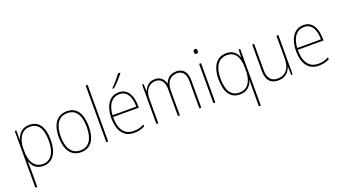

<svg xmlns="http://www.w3.org/2000/svg" viewBox="-70 -1476 4326 2420"><g transform="rotate(-20 2093.0 -266.5)"><path d="M282 -538Q375 -538 423.5 -470Q472 -402 472 -269Q472 -177 448 -115Q424 -53 380 -21.5Q336 10 274 10Q227 10 193.5 -7.5Q160 -25 140 -53Q120 -81 110 -113H108Q109 -88 109.5 -60.5Q110 -33 110 -4V232H84V-528H105L106 -403H108Q118 -437 139.5 -468Q161 -499 196.5 -518.5Q232 -538 282 -538ZM281 -513Q226 -513 188 -483.5Q150 -454 130 -400.5Q110 -347 110 -275V-246Q110 -170 130.5 -119Q151 -68 188 -41.5Q225 -15 275 -15Q327 -15 365 -42Q403 -69 424 -125Q445 -181 445 -269Q445 -390 404.5 -451.5Q364 -513 281 -513Z M981 -264Q981 -202 969 -151.5Q957 -101 932 -65Q907 -29 869 -9.5Q831 10 780 10Q730 10 692 -9Q654 -28 628.5 -64.5Q603 -101 590.5 -151.5Q578 -202 578 -265Q578 -351 602 -412Q626 -473 671.5 -505.5Q717 -538 783 -538Q855 -538 898.5 -502.5Q942 -467 961.5 -405.5Q981 -344 981 -264ZM605 -265Q605 -188 624 -132Q643 -76 682 -45.5Q721 -15 780 -15Q840 -15 878.5 -45Q917 -75 935.5 -131.5Q954 -188 954 -264Q954 -336 937.5 -392Q921 -448 883.5 -480.5Q846 -513 783 -513Q695 -513 650 -447.5Q605 -382 605 -265Z M1146 0H1120V-760H1146Z M1481 -538Q1544 -538 1581.5 -504.5Q1619 -471 1636.5 -416Q1654 -361 1654 -295V-269H1309Q1308 -146 1355.5 -80.5Q1403 -15 1494 -15Q1534 -15 1565.5 -22.5Q1597 -30 1635 -51V-23Q1604 -7 1570 1.5Q1536 10 1494 10Q1420 10 1373.5 -24.5Q1327 -59 1305 -120Q1283 -181 1283 -261Q1283 -339 1304.5 -401.5Q1326 -464 1370 -501Q1414 -538 1481 -538ZM1481 -513Q1409 -513 1363.5 -457.5Q1318 -402 1310 -293H1628Q1629 -357 1613.5 -406.5Q1598 -456 1565 -484.5Q1532 -513 1481 -513ZM1585 -758Q1572 -741 1555 -721Q1538 -701 1519.5 -680.5Q1501 -660 1482 -641Q1463 -622 1444 -606H1426V-614Q1449 -637 1472.5 -663Q1496 -689 1518 -715.5Q1540 -742 1555 -765H1585Z M2255 -538Q2317 -538 2355.5 -496.5Q2394 -455 2394 -366V0H2368V-364Q2368 -443 2335.5 -478Q2303 -513 2255 -513Q2189 -513 2148 -468Q2107 -423 2107 -331V0H2081V-358Q2081 -415 2065.5 -449Q2050 -483 2025 -498Q2000 -513 1967 -513Q1924 -513 1890.5 -491.5Q1857 -470 1837.5 -429Q1818 -388 1818 -329V0H1792V-528H1812L1816 -431H1818Q1828 -455 1845 -479.5Q1862 -504 1892 -521Q1922 -538 1967 -538Q2021 -538 2054 -508Q2087 -478 2097 -430H2099Q2117 -477 2154.5 -507.5Q2192 -538 2255 -538Z M2583 -528V0H2557V-528ZM2571 -722Q2587 -722 2592 -712Q2597 -702 2597 -690Q2597 -676 2591.5 -667Q2586 -658 2570 -658Q2556 -658 2550.5 -667.5Q2545 -677 2545 -690Q2545 -702 2550.5 -712Q2556 -722 2571 -722Z M3082 -13Q3082 -32 3082.5 -63Q3083 -94 3084 -118H3082Q3067 -62 3023 -25.5Q2979 11 2911 11Q2818 11 2769 -58.5Q2720 -128 2720 -261Q2720 -341 2741.5 -403.5Q2763 -466 2808.5 -502Q2854 -538 2923 -538Q2987 -538 3027 -505Q3067 -472 3081 -425H3083L3087 -528H3108V232H3082ZM2911 -14Q2968 -14 3006 -42.5Q3044 -71 3063 -123.5Q3082 -176 3082 -246V-293Q3082 -398 3041.5 -455Q3001 -512 2923 -512Q2837 -512 2792 -446.5Q2747 -381 2747 -261Q2747 -137 2789.5 -75.5Q2832 -14 2911 -14Z M3620 -528V0H3600L3597 -111H3595Q3585 -82 3564.5 -54Q3544 -26 3510 -8Q3476 10 3425 10Q3373 10 3338.5 -10.5Q3304 -31 3286.5 -72Q3269 -113 3269 -174V-528H3295V-179Q3295 -94 3329 -54.5Q3363 -15 3426 -15Q3476 -15 3514 -38Q3552 -61 3573 -107.5Q3594 -154 3594 -227V-528Z M3958 -538Q4021 -538 4058.5 -504.5Q4096 -471 4113.5 -416Q4131 -361 4131 -295V-269H3786Q3785 -146 3832.5 -80.5Q3880 -15 3971 -15Q4011 -15 4042.5 -22.5Q4074 -30 4112 -51V-23Q4081 -7 4047 1.5Q4013 10 3971 10Q3897 10 3850.5 -24.5Q3804 -59 3782 -120Q3760 -181 3760 -261Q3760 -339 3781.5 -401.5Q3803 -464 3847 -501Q3891 -538 3958 -538ZM3958 -513Q3886 -513 3840.5 -457.5Q3795 -402 3787 -293H4105Q4106 -357 4090.5 -406.5Q4075 -456 4042 -484.5Q4009 -513 3958 -513Z"/></g></svg>

Font: Noto Sans Khmer SemiCondensed Thin
Style: Regular
Weight: 250
Width: 4
Designer: Danh Hong and the Monotype Design Team
Foundry: Monotype Imaging Inc.
Version: Version 2.004